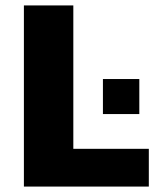

<svg xmlns="http://www.w3.org/2000/svg" viewBox="-20 -687 601 707"><path d="M68 0V-667H250V-139H528V0ZM359 -267V-396H493V-267Z"/></svg>

Font: Maven Pro ExtraBold
Style: Regular
Weight: 800
Designer: Joe Prince
Foundry: Joe Prince
Version: Version 2.100